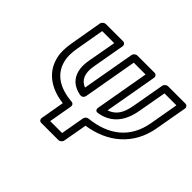

<svg xmlns="http://www.w3.org/2000/svg" viewBox="-159 -987 1264 1264"><g transform="rotate(45 473.0 -355.5)"><path d="M563 -285C670 -303 725 -378 744 -485L780 -686H891L856 -485C827 -320 714 -233 544 -215C531 -214 519 -202 517 -190L488 -25H377L406 -190C408 -203 400 -214 387 -215C257 -225 184 -284 164 -375C157 -407 158 -443 165 -485L200 -686H312L276 -485C257 -378 297 -304 394 -286C401 -285 423 -284 428 -311L494 -686H604L538 -310C537 -303 536 -280 563 -285ZM594 -342 659 -711C661 -722 653 -736 638 -736H477C466 -736 451 -726 448 -711L383 -343C333 -363 312 -407 326 -485L366 -711C368 -722 360 -736 345 -736H184C173 -736 157 -726 154 -711L115 -485C107 -438 105 -394 114 -356C137 -251 221 -183 352 -167L323 0C321 11 328 25 343 25H504C515 25 530 15 533 0L563 -168C739 -194 873 -301 906 -485L946 -711C948 -722 940 -736 925 -736H763C752 -736 737 -726 734 -711L694 -485C680 -403 650 -361 594 -342Z"/></g></svg>

Font: Asimov
Style: WidOuIt
Weight: 500
Designer: Google
Version: Version 2.000980; 2014